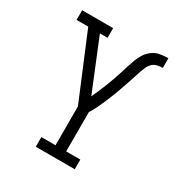

<svg xmlns="http://www.w3.org/2000/svg" viewBox="-173 -871 946 998"><g transform="rotate(30 300.0 -371.5)"><path d="M183 0V-58H268V-291L107 -677H37V-735H223V-677H177L302 -371Q312 -393 321.5 -415Q331 -437 340 -459.5Q349 -482 357 -505Q365 -528 372.5 -551Q380 -574 387 -597Q394 -620 402.5 -643Q411 -666 424.5 -686.5Q438 -707 458 -721Q478 -735 502 -739Q526 -743 550 -743V-685Q533 -685 516.5 -681Q500 -677 488 -665Q476 -653 469.5 -637.5Q463 -622 457.5 -606Q452 -590 447 -574Q442 -558 436.5 -542Q431 -526 425.5 -510Q420 -494 414.5 -478Q409 -462 403 -446.5Q397 -431 390.5 -415.5Q384 -400 377.5 -384.5Q371 -369 364 -353.5Q357 -338 349 -323Q341 -308 332 -294V-58H417V0Z"/></g></svg>

Font: Iosevka Etoile Light
Style: Regular
Weight: 300
Designer: Belleve Invis
Foundry: Belleve Invis
Version: Version 25.0.1; ttfautohint (v1.8.4)